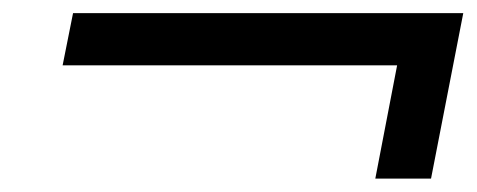

<svg xmlns="http://www.w3.org/2000/svg" viewBox="-20 -517 713 287"><path d="M672.5 -497.4 624.3 -250H541L573.6 -419.3H73.6L89.2 -497.4Z"/></svg>

Font: Monoid
Style: Italic
Weight: 400
Width: 4
Italic angle: -11°
Monospace: yes
Version: Version 0.61